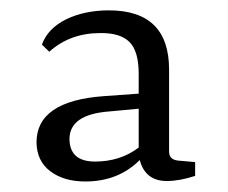

<svg xmlns="http://www.w3.org/2000/svg" viewBox="-20 -594 436 367"><path d="M143.1 -247.1Q102.1 -247.1 76.2 -266.6Q50.3 -286.1 49.8 -321.8Q49.8 -400.9 178.2 -410.2L245.1 -415V-453.1Q245.1 -496.1 227.5 -513.7Q210 -531.2 171.9 -530.8Q113.8 -530.8 74.2 -495.1L60.1 -508.8Q71.3 -539.6 106.4 -557.1Q142.1 -574.2 188 -574.2Q303.2 -574.2 303.2 -460.9V-304.2Q303.2 -289.1 319.8 -287.1L353 -284.2V-257.8Q323.2 -248 298.8 -248Q257.8 -248 247.1 -288.1Q206.1 -247.1 143.1 -247.1ZM245.1 -312V-386.2L188 -380.9Q112.8 -375 112.8 -328.1Q113.3 -285.2 161.6 -285.2Q210 -285.2 245.1 -312Z"/></svg>

Font: Yrsa-Light
Style: Regular
Weight: 300
Designer: Anna Giedrys (Yrsa+Rasa design), David Brezina (Yrsa art-direction, Rasa art-direction, design)
Foundry: Rosetta Type Foundry
Version: Version 1.001;PS 1.1;hotconv 1.0.88;makeotf.lib2.5.647800